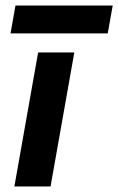

<svg xmlns="http://www.w3.org/2000/svg" viewBox="-20 -675 428 695"><path d="M118 -485H249L163 0H32ZM36 -655H388L370 -554H18Z"/></svg>

Font: Niramit
Style: Bold Italic
Weight: 700
Italic angle: -10°
Designer: Katatrad Aksorn Co.,Ltd.
Foundry: Cadson Demak Co.,Ltd.
Version: Version 1.001; ttfautohint (v1.6)